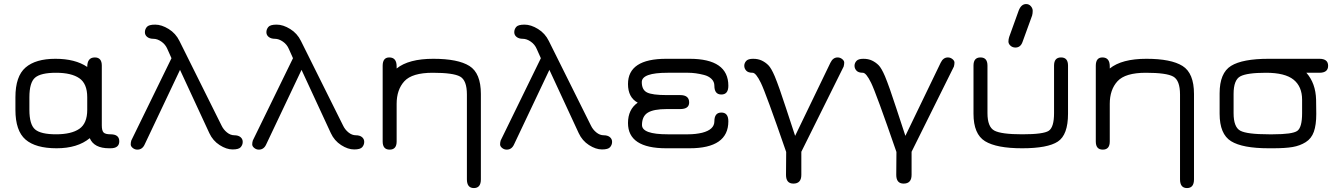

<svg xmlns="http://www.w3.org/2000/svg" viewBox="-20 -746 6737 966"><path d="M536.1 0H529.3Q453.1 0 431.6 -50.8Q370.1 0 264.6 0Q159.2 0 108.4 -43.9Q57.6 -87.9 57.6 -193.4V-256.8Q57.6 -362.3 108.4 -406.2Q159.2 -450.2 258.8 -450.2Q358.4 -450.2 418.9 -409.2Q418.9 -457 457 -457Q492.2 -457 492.2 -416V-115.2Q492.2 -88.9 501 -79.6Q509.8 -70.3 536.1 -70.3Q580.1 -70.3 580.1 -35.2Q580.1 0 536.1 0ZM127.9 -256.8V-193.4Q127.9 -119.1 156.7 -94.7Q185.5 -70.3 262.2 -70.3Q338.9 -70.3 378.9 -97.7Q418.9 -125 418.9 -193.4V-256.8Q418.9 -325.2 378.9 -352.5Q338.9 -379.9 262.2 -379.9Q185.5 -379.9 156.7 -355.5Q127.9 -331.1 127.9 -256.8Z M1033.2 -76.2 885.7 -394.5 708 -19.5Q696.3 6.8 670.9 6.8Q658.2 6.8 647.9 -1.5Q637.7 -9.8 637.7 -19.5Q637.7 -29.3 640.6 -39.1L842.8 -453.1L822.3 -499Q812.5 -522.5 792 -536.6Q771.5 -550.8 752 -550.8Q732.4 -550.8 720.7 -560.1Q709 -569.3 709 -584Q709 -598.6 718.8 -610.4Q728.5 -622.1 760.7 -622.1Q793 -622.1 828.6 -600.1Q864.3 -578.1 882.8 -540L1094.7 -114.3Q1104.5 -93.8 1122.1 -79.6Q1139.6 -65.4 1159.2 -65.4Q1178.7 -65.4 1189.9 -56.2Q1201.2 -46.9 1201.2 -32.2Q1201.2 -17.6 1191.4 -5.9Q1181.6 5.9 1150.4 5.9Q1119.1 5.9 1085 -16.1Q1050.8 -38.1 1033.2 -76.2Z M1644.5 -76.2 1497.1 -394.5 1319.3 -19.5Q1307.6 6.8 1282.2 6.8Q1269.5 6.8 1259.3 -1.5Q1249 -9.8 1249 -19.5Q1249 -29.3 1252 -39.1L1454.1 -453.1L1433.6 -499Q1423.8 -522.5 1403.3 -536.6Q1382.8 -550.8 1363.3 -550.8Q1343.8 -550.8 1332 -560.1Q1320.3 -569.3 1320.3 -584Q1320.3 -598.6 1330.1 -610.4Q1339.8 -622.1 1372.1 -622.1Q1404.3 -622.1 1439.9 -600.1Q1475.6 -578.1 1494.1 -540L1706.1 -114.3Q1715.8 -93.8 1733.4 -79.6Q1751 -65.4 1770.5 -65.4Q1790 -65.4 1801.3 -56.2Q1812.5 -46.9 1812.5 -32.2Q1812.5 -17.6 1802.7 -5.9Q1793 5.9 1761.7 5.9Q1730.5 5.9 1696.3 -16.1Q1662.1 -38.1 1644.5 -76.2Z M1975.6 -223.6V-34.2Q1975.6 6.8 1940.4 6.8Q1905.3 6.8 1905.3 -34.2V-415Q1905.3 -457 1938.5 -457Q1975.6 -457 1975.6 -412.1V-401.4Q2036.1 -450.2 2160.2 -450.2Q2284.2 -450.2 2341.8 -414.1Q2399.4 -377.9 2399.4 -273.4V156.2Q2399.4 200.2 2364.3 200.2Q2329.1 200.2 2329.1 156.2V-270.5Q2329.1 -341.8 2294.9 -360.8Q2260.7 -379.9 2157.2 -379.9Q2053.7 -379.9 2014.6 -337.4Q1975.6 -294.9 1975.6 -223.6Z M2891.6 -76.2 2744.1 -394.5 2566.4 -19.5Q2554.7 6.8 2529.3 6.8Q2516.6 6.8 2506.3 -1.5Q2496.1 -9.8 2496.1 -19.5Q2496.1 -29.3 2499 -39.1L2701.2 -453.1L2680.7 -499Q2670.9 -522.5 2650.4 -536.6Q2629.9 -550.8 2610.4 -550.8Q2590.8 -550.8 2579.1 -560.1Q2567.4 -569.3 2567.4 -584Q2567.4 -598.6 2577.1 -610.4Q2586.9 -622.1 2619.1 -622.1Q2651.4 -622.1 2687 -600.1Q2722.7 -578.1 2741.2 -540L2953.1 -114.3Q2962.9 -93.8 2980.5 -79.6Q2998 -65.4 3017.6 -65.4Q3037.1 -65.4 3048.3 -56.2Q3059.6 -46.9 3059.6 -32.2Q3059.6 -17.6 3049.8 -5.9Q3040 5.9 3008.8 5.9Q2977.5 5.9 2943.4 -16.1Q2909.2 -38.1 2891.6 -76.2Z M3402.3 -197.3H3335Q3268.6 -197.3 3239.3 -179.2Q3210 -161.1 3210 -117.2Q3210 -70.3 3338.9 -70.3H3442.4Q3479.5 -70.3 3512.7 -78.1Q3574.2 -93.8 3574.2 -135.7Q3574.2 -179.7 3609.4 -179.7Q3644.5 -179.7 3644.5 -135.7Q3644.5 0 3449.2 0H3332Q3139.6 0 3139.6 -127Q3139.6 -195.3 3188.5 -229.5Q3139.6 -255.9 3139.6 -323.2Q3139.6 -450.2 3332 -450.2H3449.2Q3644.5 -450.2 3644.5 -314.5Q3644.5 -270.5 3609.4 -270.5Q3574.2 -270.5 3574.2 -314.5Q3574.2 -335 3559.6 -349.1Q3544.9 -363.3 3521.5 -369.1Q3479.5 -379.9 3442.4 -379.9H3338.9Q3209 -379.9 3209 -333Q3209 -293.9 3235.4 -280.8Q3261.7 -267.6 3335 -267.6H3402.3Q3447.3 -267.6 3447.3 -230.5Q3447.3 -197.3 3402.3 -197.3Z M3766.6 -379.9Q3744.1 -379.9 3734.4 -390.6Q3724.6 -401.4 3724.6 -415Q3724.6 -428.7 3734.4 -439.5Q3744.1 -450.2 3769 -450.2Q3793.9 -450.2 3812.5 -441.4Q3831.1 -432.6 3845.7 -418Q3860.4 -403.3 3877.9 -362.3Q3899.4 -310.5 3934.6 -202.1Q3969.7 -93.8 3980.5 -62.5L4158.2 -430.7Q4170.9 -457 4194.3 -457Q4207 -457 4217.3 -448.7Q4227.5 -440.4 4227.5 -431.2Q4227.5 -421.9 4224.6 -411.1L4011.7 17.6V133.8Q4011.7 177.7 3971.7 177.7Q3934.6 177.7 3934.6 133.8L3935.5 18.6Q3833 -278.3 3808.1 -329.1Q3783.2 -379.9 3766.6 -379.9Z M4321.3 -379.9Q4298.8 -379.9 4289.1 -390.6Q4279.3 -401.4 4279.3 -415Q4279.3 -428.7 4289.1 -439.5Q4298.8 -450.2 4323.7 -450.2Q4348.6 -450.2 4367.2 -441.4Q4385.7 -432.6 4400.4 -418Q4415 -403.3 4432.6 -362.3Q4454.1 -310.5 4489.3 -202.1Q4524.4 -93.8 4535.2 -62.5L4712.9 -430.7Q4725.6 -457 4749 -457Q4761.7 -457 4772 -448.7Q4782.2 -440.4 4782.2 -431.2Q4782.2 -421.9 4779.3 -411.1L4566.4 17.6V133.8Q4566.4 177.7 4526.4 177.7Q4489.3 177.7 4489.3 133.8L4490.2 18.6Q4387.7 -278.3 4362.8 -329.1Q4337.9 -379.9 4321.3 -379.9Z M5142.6 -725.6Q5157.2 -725.6 5166.5 -714.8Q5175.8 -704.1 5175.8 -691.4Q5175.8 -678.7 5172.9 -668L5125 -536.1Q5115.2 -506.8 5088.9 -506.8Q5074.2 -506.8 5064 -516.1Q5053.7 -525.4 5053.7 -537.1Q5053.7 -548.8 5057.6 -560.5L5105.5 -693.4Q5118.2 -725.6 5142.6 -725.6ZM4877.9 -173.8V-416Q4877.9 -457 4913.1 -457Q4948.2 -457 4948.2 -416V-176.8Q4948.2 -107.4 4982.9 -88.9Q5017.6 -70.3 5123.5 -70.3Q5229.5 -70.3 5256.3 -87.9Q5283.2 -105.5 5283.2 -176.8V-416Q5283.2 -457 5318.4 -457Q5353.5 -457 5353.5 -416V-173.8Q5353.5 -67.4 5302.2 -33.7Q5251 0 5122.6 0Q4994.1 0 4936 -35.6Q4877.9 -71.3 4877.9 -173.8Z M5563.5 -223.6V-34.2Q5563.5 6.8 5528.3 6.8Q5493.2 6.8 5493.2 -34.2V-415Q5493.2 -457 5526.4 -457Q5563.5 -457 5563.5 -412.1V-401.4Q5624 -450.2 5748 -450.2Q5872.1 -450.2 5929.7 -414.1Q5987.3 -377.9 5987.3 -273.4V156.2Q5987.3 200.2 5952.1 200.2Q5917 200.2 5917 156.2V-270.5Q5917 -341.8 5882.8 -360.8Q5848.6 -379.9 5745.1 -379.9Q5641.6 -379.9 5602.5 -337.4Q5563.5 -294.9 5563.5 -223.6Z M6618.2 -450.2Q6662.1 -450.2 6662.1 -415Q6662.1 -379.9 6618.2 -379.9H6552.7Q6599.6 -327.1 6601.6 -244.1L6602.5 -172.9Q6602.5 -117.2 6590.3 -83Q6578.1 -48.8 6549.3 -30.8Q6520.5 -12.7 6483.4 -6.3Q6446.3 0 6384.8 0H6363.3Q6231.4 0 6173.8 -35.6Q6116.2 -71.3 6116.2 -173.8V-276.4Q6116.2 -378.9 6173.8 -414.6Q6231.4 -450.2 6363.3 -450.2ZM6186.5 -273.4V-176.8Q6186.5 -106.4 6220.2 -88.4Q6253.9 -70.3 6363.3 -70.3H6384.8Q6482.4 -70.3 6506.8 -87.4Q6531.2 -104.5 6531.2 -176.8V-244.1Q6531.2 -310.5 6488.3 -345.2Q6445.3 -379.9 6349.6 -379.9Q6253.9 -379.9 6220.2 -361.8Q6186.5 -343.8 6186.5 -273.4Z"/></svg>

Font: Jura
Style: DemiBold
Weight: 600
Version: Version 2.5